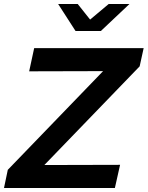

<svg xmlns="http://www.w3.org/2000/svg" viewBox="-48 -941 739 961"><path d="M0 0ZM-28 0 -9 -91 468 -585 98 -584 123 -700H671L651 -609L174 -115L553 -116L527 0ZM341 -921 403 -843 496 -921H600L457 -786H330L243 -921Z"/></svg>

Font: Rosa Sans SemiBold
Style: Italic
Weight: 600
Italic angle: -12°
Designer: Pentagram / MCKL
Foundry: Pentagram / MCKL
Version: Version 1.005;September 16, 2019;FontCreator 11.5.0.2425 64-